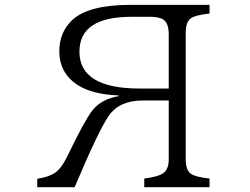

<svg xmlns="http://www.w3.org/2000/svg" viewBox="-20 -780 1040 800"><path d="M135.3 0V-35.2Q180.2 -41.5 208.5 -59.6Q235.8 -76.7 264.2 -136.2Q333.5 -280.3 365.2 -320.3Q402.8 -367.2 474.1 -379.4V-382.3Q365.7 -386.7 305.2 -424.8Q227.1 -474.6 227.1 -566.4Q227.1 -645 280.3 -695.8Q348.1 -759.8 523.9 -759.8H853V-723.6Q792 -716.8 774.9 -703.6Q753.9 -687.5 753.9 -645V-115.2Q753.9 -71.8 774.9 -56.2Q793.5 -42.5 853 -36.1V0H581.1V-36.1Q641.1 -43.9 661.1 -59.1Q683.1 -75.7 683.1 -115.2V-361.3H574.2Q477.5 -361.3 433.1 -297.4Q390.6 -235.8 291 0ZM683.1 -411.1V-636.7Q683.1 -682.1 662.1 -697.3Q645 -710 605 -710H527.3Q311 -710 311 -564.9Q311 -411.1 562 -411.1Z"/></svg>

Font: BIZ UDMincho
Style: Regular
Weight: 400
Monospace: yes
Designer: TypeBank Co., Ltd.
Foundry: Morisawa Inc.
Version: Version 1.06